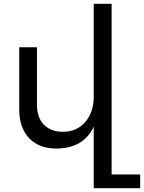

<svg xmlns="http://www.w3.org/2000/svg" viewBox="-20 -777 756 1008"><path d="M716 139V211H472V-112Q420 1 277 3Q185 3 133 -51.5Q81 -106 81 -202V-529H174V-227Q174 -160 210.5 -122.5Q247 -85 311 -85Q385 -86 428.5 -137.5Q472 -189 472 -269V-757H566V139Z"/></svg>

Font: Montserrat arm2
Style: Regular
Weight: 400
Designer: Julieta Ulanovsky
Foundry: Julieta Ulanovsky
Version: Version 6.000